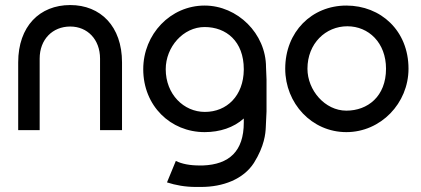

<svg xmlns="http://www.w3.org/2000/svg" viewBox="-20 -515 1667 760"><path d="M52 0H137V-283C137 -359 188 -410 258 -410C326 -410 376 -359 376 -283V0H463V-268C463 -411 378 -495 258 -495C137 -495 52 -411 52 -268Z M1032 -10C1033 -33 1035 -74 1035 -74V-200C1035 -217 1033 -234 1033 -249C1033 -382 920 -493 790 -493C655 -493 547 -380 547 -241C547 -96 655 8 790 8C850 8 905 -10 945 -46V-30C945 84 887 136 783 140H770C732 140 700 134 676 122L641 207C675 218 713 225 755 225H776C862 225 943 195 985 130C1027 63 1031 13 1032 -10ZM945 -241V-239C944 -136 878 -72 791 -72C707 -72 636 -142 636 -241C636 -329 705 -408 790 -408C875 -408 945 -352 945 -241Z M1109 -243C1109 -106 1214 8 1351 8C1487 8 1597 -106 1597 -243C1597 -394 1487 -493 1351 -493C1214 -493 1109 -389 1109 -243ZM1197 -243C1197 -343 1269 -411 1355 -411C1439 -411 1508 -346 1508 -243C1508 -133 1435 -77 1351 -77C1266 -77 1197 -158 1197 -243Z"/></svg>

Font: Radis Sans
Style: Regular
Weight: 400
Designer: Gaël Goy
Foundry: Gaël Goy
Version: 1.0